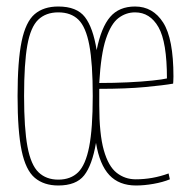

<svg xmlns="http://www.w3.org/2000/svg" viewBox="-20 -560 580 590"><path d="M34 -265Q34 -373 46.5 -433Q59 -493 86.5 -516.5Q114 -540 159 -540Q216 -540 241 -507.5Q266 -475 277 -406Q291 -476 318.5 -508Q346 -540 395 -540Q450 -540 481.5 -490.5Q513 -441 513 -325Q513 -314 512.5 -309.5Q512 -305 512 -303Q484 -298 426 -292.5Q368 -287 285 -287Q285 -275 285 -262Q285 -249 285 -237Q285 -148 299 -98.5Q313 -49 338.5 -29Q364 -9 397 -9Q449 -9 498 -27L502 -9Q480 0 451.5 5Q423 10 398 10Q346 10 316 -22Q286 -54 275 -121Q263 -52 238.5 -21Q214 10 159 10Q115 10 87 -13.5Q59 -37 46.5 -97Q34 -157 34 -265ZM54 -265Q54 -165 64.5 -109Q75 -53 98.5 -30.5Q122 -8 159 -8Q197 -8 220 -30.5Q243 -53 254 -109Q265 -165 265 -265Q265 -365 254.5 -421Q244 -477 221 -499.5Q198 -522 159 -522Q121 -522 97.5 -499.5Q74 -477 64 -421Q54 -365 54 -265ZM285 -305Q330 -305 373 -307Q416 -309 448.5 -312.5Q481 -316 493 -319Q493 -431 467 -476.5Q441 -522 395 -522Q367 -522 344 -504.5Q321 -487 305.5 -440.5Q290 -394 285 -305Z"/></svg>

Font: Georama Condensed Thin
Style: Regular
Weight: 100
Width: 3
Designer: Jean-Baptiste Levee
Foundry: Production Type
Version: Version 1.000